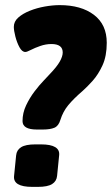

<svg xmlns="http://www.w3.org/2000/svg" viewBox="-20 -728 437 750"><path d="M124 -222Q68 -222 68 -255Q68 -287 82 -316.5Q96 -346 115 -371Q134 -396 151 -413.5Q168 -431 174 -438Q202 -467 213.5 -487.5Q225 -508 225 -523Q225 -556 181 -556Q159 -556 137.5 -548.5Q116 -541 100.5 -533Q85 -525 79 -525Q66 -525 56 -543.5Q46 -562 40 -585.5Q34 -609 34 -623Q34 -644 51.5 -659.5Q69 -675 96.5 -686Q124 -697 155 -702.5Q186 -708 213 -708Q297 -708 347 -670Q397 -632 397 -561Q397 -509 380.5 -473Q364 -437 342 -412.5Q320 -388 303 -373Q267 -342 246.5 -317Q226 -292 216 -260Q209 -236 192.5 -229Q176 -222 147 -222ZM106 2Q30 2 35 -41L43 -121Q45 -142 62.5 -153Q80 -164 118 -164H140Q216 -164 211 -121L203 -41Q201 -20 183.5 -9Q166 2 128 2Z"/></svg>

Font: Asap Condensed Condensed Black
Style: Italic
Weight: 900
Width: 3
Italic angle: -6°
Designer: Pablo Cosgaya
Foundry: Omnibus-Type
Version: Version 3.001; ttfautohint (v1.8.4.7-5d5b)